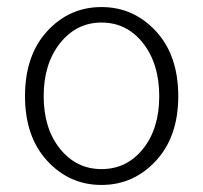

<svg xmlns="http://www.w3.org/2000/svg" viewBox="-20 -513 576 545"><path d="M51 -240Q51 -356 114 -424.5Q177 -493 268 -493Q359 -493 422.5 -424.5Q486 -356 486 -240Q486 -125 422.5 -56.5Q359 12 268 12Q177 12 114 -56.5Q51 -125 51 -240ZM268 -33Q340 -33 386 -90.5Q432 -148 432 -240Q432 -332 386 -390.5Q340 -449 268 -449Q197 -449 150.5 -390.5Q104 -332 104 -240Q104 -148 150.5 -90.5Q197 -33 268 -33Z"/></svg>

Font: Assistant Light
Style: Regular
Weight: 300
Designer: Hebrew By Ben Nathan, Latin by Paul Hunt
Version: Version 2.001;PS 002.001;hotconv 1.0.88;makeotf.lib2.5.64775